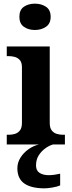

<svg xmlns="http://www.w3.org/2000/svg" viewBox="-20 -790 392 1050"><path d="M171 -626Q135 -626 110.5 -643.5Q86 -661 86 -698Q86 -736 110.5 -753Q135 -770 171 -770Q206 -770 231.5 -753Q257 -736 257 -698Q257 -661 231.5 -643.5Q206 -626 171 -626ZM17 0V-53H29Q44 -53 60.5 -57.5Q77 -62 88.5 -76Q100 -90 100 -118V-422Q100 -449 88 -462Q76 -475 59.5 -479Q43 -483 29 -483H17V-536H252V-118Q252 -90 263.5 -76Q275 -62 292 -57.5Q309 -53 323 -53H335V0ZM224 240Q151 240 113 213.5Q75 187 75 130Q75 99 92 72Q109 45 136 26Q163 7 193 0H270Q249 6 227.5 21.5Q206 37 191.5 60Q177 83 177 115Q177 143 196.5 155.5Q216 168 246 168Q260 168 275.5 166Q291 164 309 160V224Q293 231 266.5 235.5Q240 240 224 240Z"/></svg>

Font: NotoSerif-Bold
Style: Regular
Weight: 700
Designer: Monotype Design Team
Foundry: Monotype Imaging Inc.
Version: Version 2.007; ttfautohint (v1.8) -l 8 -r 50 -G 200 -x 14 -D